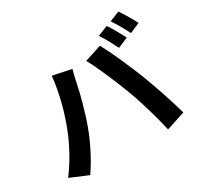

<svg xmlns="http://www.w3.org/2000/svg" viewBox="-177 -1062 1355 1306"><g transform="rotate(-30 500.0 -409.0)"><path d="M779.9 -797.7Q792.9 -779.9 807.5 -754.7Q822.1 -729.5 835.9 -704.5Q849.7 -679.5 859.2 -660.7L778.9 -626.4Q763.4 -657.2 742 -696.8Q720.6 -736.4 700.6 -765.2ZM898 -842.8Q911.2 -824 926.5 -798.7Q941.7 -773.5 956 -749Q970.3 -724.5 978.8 -706.8L899.3 -672.5Q883.9 -704.2 861.6 -743.2Q839.4 -782.3 819 -810.3ZM192.3 -311.1Q209.1 -353.3 224.3 -399.7Q239.5 -446.1 252 -495.3Q264.4 -544.5 273.7 -594Q283.1 -643.4 287.3 -691L432.6 -660.8Q429 -646.6 423.9 -627.6Q418.8 -608.6 414.9 -590.6Q410.9 -572.6 408.7 -561Q403.7 -534.8 394.8 -497.6Q385.9 -460.5 374.2 -419.2Q362.5 -377.9 349.7 -336.5Q336.9 -295.2 323.6 -260.2Q306.2 -211.7 281.6 -159.8Q257 -107.9 229.8 -59.9Q202.5 -11.9 176.4 25.7L36.4 -33.4Q83.6 -95 125.1 -170.1Q166.5 -245.3 192.3 -311.1ZM685.9 -332Q671.4 -371.5 653 -416.5Q634.6 -461.5 614.7 -506.9Q594.9 -552.3 576 -592.4Q557.1 -632.4 540.9 -660.9L673.6 -703.9Q689.2 -675 709 -634.2Q728.8 -593.3 749.1 -547.5Q769.4 -501.6 788.4 -456.9Q807.4 -412.3 821.5 -376.3Q834.6 -342.5 850.5 -297.7Q866.5 -252.9 882.7 -204.6Q898.9 -156.4 913.3 -110.3Q927.7 -64.3 937.7 -27L789.9 21Q776.6 -38.4 759.9 -99.1Q743.2 -159.9 724.7 -219.1Q706.3 -278.4 685.9 -332Z"/></g></svg>

Font: Noto Sans JP
Style: Regular
Weight: 100
Designer: Ryoko NISHIZUKA 西塚涼子 (kana, bopomofo & ideographs); Paul D. Hunt (Latin, Greek & Cyrillic); Sandoll Communications 산돌커뮤니
Foundry: Adobe
Version: Version 2.004;hotconv 1.0.118;makeotfexe 2.5.65603